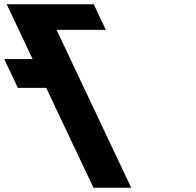

<svg xmlns="http://www.w3.org/2000/svg" viewBox="-254 -880 917 900"><path d="M-165.8 -740 -101.1 -603H-234.1L-170.2 -468H-37.2L184 0H361L11.2 -740H242.2L185.4 -860H-45.6H-222.6Z"/></svg>

Font: Hussar
Style: BdOpOblFive
Weight: 700
Foundry: Cannot Into Space Fonts
Version: Version 2.00